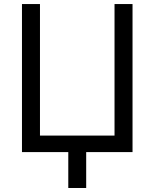

<svg xmlns="http://www.w3.org/2000/svg" viewBox="-20 -747 759 943"><path d="M87.9 0V-727.1H176.3V-81.1H542.5V-727.1H630.9V0ZM403.3 -70.8V176.3H315.4V-70.8Z"/></svg>

Font: Sahel VF Regular
Style: Regular
Weight: 400
Foundry: Saber Rastikerdar (saber.rastikerdar@gmail.com)
Version: Version 3.4.0